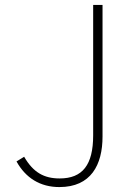

<svg xmlns="http://www.w3.org/2000/svg" viewBox="-20 -746 543 779"><path d="M221 13C349 13 396 -77 396 -192V-726H358V-197C358 -77 315 -22 222 -22C159 -22 115 -46 78 -110L47 -91C84 -24 143 13 221 13Z"/></svg>

Font: Harano Aji Gothic CN ExtraLight
Style: Regular
Weight: 250
Foundry: Masamichi Hosoda
Version: HaranoAjiGothicCN-ExtraLight version 20230610;ttx 4.39.4